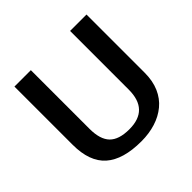

<svg xmlns="http://www.w3.org/2000/svg" viewBox="-175 -875 1059 1059"><g transform="rotate(-45 354.0 -345.5)"><path d="M355 9Q213 9 143 -52.5Q73 -114 73 -246V-700H201V-242Q201 -160 237.5 -122.5Q274 -85 355 -85Q507 -85 507 -242V-700H635V-246Q635 -182 614 -134Q593 -86 555 -54.5Q517 -23 466 -7Q415 9 355 9Z"/></g></svg>

Font: Pathway Extreme 12pt SemiBold
Style: Regular
Weight: 600
Version: Version 1.001;gftools[0.9.26]